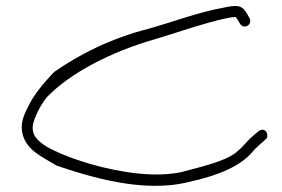

<svg xmlns="http://www.w3.org/2000/svg" viewBox="-20 -651 928 632"><path d="M55 -207C70 -154 121 -134 166 -106C272 -70 449 -15 597 -51C700 -73 772 -105 810 -150C823 -166 839 -178 854 -192C858 -195 860 -199 860 -204C860 -214 854 -224 844 -224C839 -224 835 -222 831 -219L821 -211L801 -193C789 -181 779 -168 765 -156C731 -122 649 -104 575 -84C515 -72 451 -76 389 -86C289 -102 186 -138 134 -168C108 -185 81 -204 89 -244C98 -276 114 -305 135 -332C210 -409 341 -480 497 -524C554 -541 614 -562 669 -577C698 -585 736 -595 757 -595V-594C762 -586 766 -581 770 -573C782 -553 811 -568 802 -590C797 -599 793 -607 787 -615C773 -635 755 -634 717 -626C629 -610 554 -580 471 -557C342 -524 240 -471 158 -414C125 -379 92 -341 72 -299C58 -271 45 -243 55 -207Z"/></svg>

Font: Stray Cat
Style: SuExt
Weight: 400
Version: Version 1.0